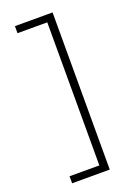

<svg xmlns="http://www.w3.org/2000/svg" viewBox="-151 -726 635 909"><g transform="rotate(-20 166.5 -271.0)"><path d="M47.9 125V89.6H197.9V-631.2H47.9V-666.7H237.5V125Z"/></g></svg>

Font: Afacad Flux ExtraLight
Style: Regular
Weight: 250
Designer: Kristian Moeller
Foundry: Dicotype
Version: Version 1.100